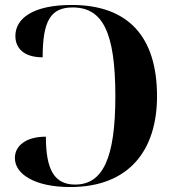

<svg xmlns="http://www.w3.org/2000/svg" viewBox="-20 -744 708 774"><path d="M263 10C502 10 613 -140 613 -356C613 -596 497 -724 269 -724C112 -724 42 -669 42 -599C42 -554 71 -513 152 -513C152 -658 183 -714 273 -714C394 -714 445 -614 445 -356C445 -107 395 0 283 0C200 0 165 -58 165 -193C84 -193 40 -156 40 -107C40 -41 122 10 263 10Z"/></svg>

Font: Noto Serif Display
Style: Bold
Weight: 700
Designer: Monotype Design Team
Foundry: Monotype Imaging Inc.
Version: Version 2.009